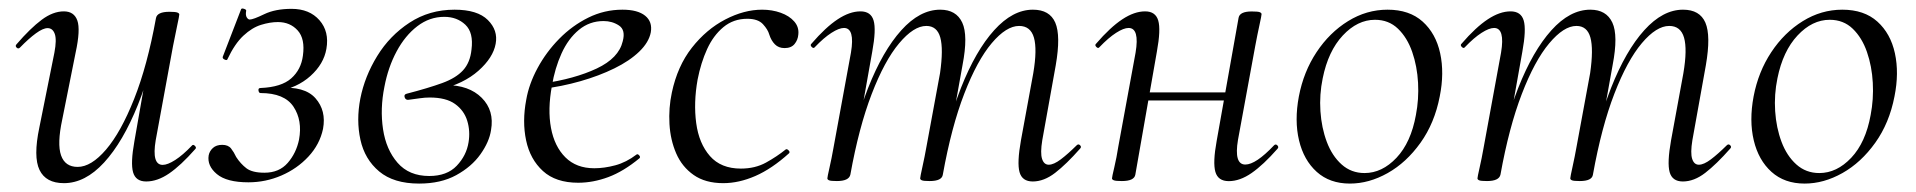

<svg xmlns="http://www.w3.org/2000/svg" viewBox="-20 -422 4550 456"><path d="M131.8 13Q89 13 73.9 -18.3Q58.8 -49.6 73.4 -119L109.2 -297Q115 -327.6 110.1 -341.4Q105.2 -355.2 93 -355.2Q82.2 -355.2 65.2 -342.8Q48.2 -330.4 27.4 -309Q23.4 -305 19.4 -309Q15.4 -313 19.4 -317Q52.2 -355 79 -375Q105.8 -395 131.6 -395Q156 -395 163.7 -373.2Q171.4 -351.4 159.6 -297L127.8 -138Q115.4 -80.4 125 -53Q134.6 -25.6 164.4 -25.6Q196.6 -25.6 231.9 -66.8Q267.2 -108 298.6 -187.1Q330 -266.2 350.4 -378.8L362.8 -377.8Q343 -261.4 307.6 -173.2Q272.2 -85 227.2 -36Q182.2 13 131.8 13ZM327.2 9Q302.4 9 296.1 -12.7Q289.8 -34.4 299.2 -86.6L350.4 -378.8Q353 -394 382.4 -394Q396.8 -394 401.3 -392.2Q405.8 -390.4 405.8 -387.6Q405.8 -384.4 400.8 -361.2Q395.8 -338 390.8 -312L349.8 -89Q340 -30.4 366.4 -30.4Q378 -30.4 396.1 -42Q414.2 -53.6 435.6 -76Q438.6 -80 443 -75.5Q447.4 -71 443.6 -67.8Q409.2 -28.8 381.5 -9.9Q353.8 9 327.2 9Z M573.2 -375.6Q581.2 -375.6 607.5 -388.3Q633.8 -401 672.4 -401Q715 -401 738.7 -374Q762.4 -347 755.2 -306Q749 -270 717.3 -241.5Q685.6 -213 637.8 -205L641.8 -213Q703.4 -218 729.3 -188.6Q755.2 -159.2 747.2 -116Q739.4 -79 712.5 -50.1Q685.6 -21.2 648.2 -5.1Q610.8 11 570 11Q518.4 11 495 -8.6Q471.6 -28.2 475.6 -53Q477.6 -63.2 485.7 -70.6Q493.8 -78 507.8 -78Q522 -78 528.8 -69.3Q535.6 -60.6 541 -49Q551.4 -33 565.2 -22.4Q579 -11.8 608.2 -11.8Q643 -11.8 663.3 -35.1Q683.6 -58.4 690.2 -90.4Q698.6 -136 677.1 -168.5Q655.6 -201 598.8 -201Q594.8 -201 593.9 -207Q593 -213 598.8 -213Q648.2 -215 671.7 -235.9Q695.2 -256.8 699.4 -289.8Q705 -329.8 687 -349.7Q669 -369.6 640 -369.6Q621.4 -369.6 600 -363Q578.6 -356.4 558 -337.2Q537.4 -318 520 -281Q519 -278 513.5 -280.5Q508 -283 509 -287L552.6 -400Q553.8 -403 559.7 -401Q565.6 -399 564.6 -396Q562.8 -386 566 -380.8Q569.2 -375.6 573.2 -375.6Z M975.4 14Q915 14 880.6 -14.8Q846.2 -43.6 836 -90.1Q825.8 -136.6 835.8 -188Q846.2 -240.6 875.9 -289Q905.6 -337.4 952.7 -368.2Q999.8 -399 1059.6 -399Q1114 -399 1138.6 -374.5Q1163.2 -350 1157.2 -318Q1151.2 -285 1116.3 -254Q1081.4 -223 1023.6 -209L1038.6 -220Q1093.8 -220 1124.1 -189.7Q1154.4 -159.4 1146.2 -113Q1142 -85 1121 -55.5Q1100 -26 1063.5 -6Q1027 14 975.4 14ZM999.4 -4Q1041.6 -4 1064.7 -28.3Q1087.8 -52.6 1092.8 -84Q1097.2 -110.6 1089.7 -135.1Q1082.2 -159.6 1060.8 -175Q1039.4 -190.4 1000.6 -190.4Q989.2 -190.4 977.7 -188.7Q966.2 -187 950.4 -185Q943.4 -184 941.1 -190.8Q938.8 -197.6 945.8 -199.4Q997.4 -212.8 1030.1 -224.7Q1062.8 -236.6 1079.7 -255Q1096.6 -273.4 1099.8 -304.2Q1105 -344.6 1085.2 -363.3Q1065.4 -382 1035.2 -382Q1000.2 -382 971.2 -359.8Q942.2 -337.6 922 -300Q901.8 -262.4 893 -216Q882.4 -163.8 889.7 -115.2Q897 -66.6 924.3 -35.3Q951.6 -4 999.4 -4Z M1353.2 12Q1300 12 1269.5 -15.8Q1239 -43.6 1229.5 -88.6Q1220 -133.6 1229.8 -185Q1236.2 -222.4 1256.8 -260.5Q1277.4 -298.6 1308.2 -329.9Q1339 -361.2 1377.2 -380.1Q1415.4 -399 1458.4 -399Q1494.6 -399 1512.3 -384.6Q1530 -370.2 1525.6 -345Q1521 -321.4 1498.2 -299.4Q1475.4 -277.4 1439.1 -259.6Q1402.8 -241.8 1358.3 -229.1Q1313.8 -216.4 1266.2 -210.6L1268.2 -223.6Q1344.8 -234.6 1397.2 -259.3Q1449.6 -284 1459 -324Q1466.2 -350.8 1450.1 -361.4Q1434 -372 1413.6 -372Q1380.2 -372 1354.9 -351.1Q1329.6 -330.2 1313.7 -295.2Q1297.8 -260.2 1290.8 -218Q1280.4 -162.2 1288.6 -118.2Q1296.8 -74.2 1322.8 -48.3Q1348.8 -22.4 1391.4 -22.4Q1415.2 -22.4 1441.3 -29.4Q1467.4 -36.4 1491.8 -55Q1494.6 -57 1498.1 -53Q1501.6 -49 1498.8 -46.2Q1460.8 -14.8 1424.7 -1.4Q1388.6 12 1353.2 12Z M1697.8 13Q1655.2 13 1627.5 -6.4Q1599.8 -25.8 1586 -57.6Q1572.2 -89.4 1570 -127.4Q1567.8 -165.4 1575.6 -202Q1589 -265.2 1623.3 -308.8Q1657.6 -352.4 1702.4 -375.7Q1747.2 -399 1790 -399Q1813.8 -399 1834.2 -391.7Q1854.6 -384.4 1866.3 -371Q1878 -357.6 1876 -340Q1875 -327.2 1867.1 -317.5Q1859.2 -307.8 1843.4 -307.8Q1829.2 -307.8 1820.4 -316.7Q1811.6 -325.6 1807 -340Q1803.8 -351.8 1792 -364.6Q1780.2 -377.4 1754.8 -377.4Q1722 -377.4 1698.1 -357.6Q1674.2 -337.8 1659.4 -305.4Q1644.6 -273 1636.8 -233Q1627 -178 1633.5 -129.6Q1640 -81.2 1666.1 -51.4Q1692.2 -21.6 1739.6 -21.6Q1773.4 -21.6 1799.3 -35.9Q1825.2 -50.2 1846 -67Q1848.8 -69 1852.8 -65Q1856.8 -61 1854 -58Q1813 -21 1773.9 -4Q1734.8 13 1697.8 13Z M2432.8 9Q2407.6 9 2401.4 -13.2Q2395.2 -35.4 2404.8 -89L2434 -248Q2443.6 -304.8 2435.6 -332.6Q2427.6 -360.4 2400.4 -360.4Q2370 -360.4 2335.4 -319.5Q2300.8 -278.6 2270.2 -199.6Q2239.6 -120.6 2219.2 -7.2L2207.6 -8.2Q2227.6 -125.4 2262.4 -213.5Q2297.2 -301.6 2341.2 -350.3Q2385.2 -399 2433.2 -399Q2473 -399 2486.3 -368.2Q2499.6 -337.4 2487.4 -267L2455.4 -89Q2450.4 -58.6 2454.9 -44.7Q2459.4 -30.8 2470.8 -30.8Q2482.6 -30.8 2499.5 -43.6Q2516.4 -56.4 2537.2 -77Q2541.2 -81 2545.2 -77Q2549.2 -73 2545.2 -69Q2512.6 -32 2486 -11.5Q2459.4 9 2432.8 9ZM1967.6 8Q1953.4 8 1949.2 6.3Q1945 4.6 1945 1.6Q1945 -1.6 1950.1 -24Q1955.2 -46.4 1959.2 -69.2L2001 -297Q2010.8 -355.6 1984.4 -355.6Q1972.8 -355.6 1954.7 -344Q1936.6 -332.4 1915.2 -310Q1912.2 -306 1907.8 -310.5Q1903.4 -315 1907.2 -318.2Q1940.8 -357.2 1969.4 -376.1Q1998 -395 2023.6 -395Q2048.4 -395 2054.8 -373.3Q2061.2 -351.6 2051.6 -299.4L1999.6 -7.2Q1996.2 8 1967.6 8ZM2188 8Q2173.8 8 2169.6 6.3Q2165.4 4.6 2165.4 1.6Q2165.4 -1.6 2170.9 -26.4Q2176.4 -51.2 2180.4 -74L2212.6 -248.4Q2220.8 -305.4 2213.2 -332.9Q2205.6 -360.4 2180 -360.4Q2150 -360.4 2115.3 -319Q2080.6 -277.6 2050.2 -198.5Q2019.8 -119.4 1999.6 -7.2L1987.2 -8.2Q2007 -124.8 2041.7 -212.9Q2076.4 -301 2120.5 -350Q2164.6 -399 2213 -399Q2251 -399 2265.3 -368.4Q2279.6 -337.8 2266 -267.4L2219.2 -7.2Q2217 8 2188 8Z M2644.4 8Q2630.2 8 2625.6 6.3Q2621 4.6 2621 1.6Q2621 -1.6 2626.5 -24.8Q2632 -48 2636 -74L2677 -297Q2686.8 -355.6 2660.4 -355.6Q2648.8 -355.6 2630.7 -344Q2612.6 -332.4 2591.2 -310Q2588.2 -306 2583.8 -310.5Q2579.4 -315 2583.2 -318.2Q2616.8 -357.2 2645.4 -376.1Q2674 -395 2699.6 -395Q2724.4 -395 2730.8 -373.3Q2737.2 -351.6 2727.6 -299.4L2676.4 -7.2Q2673.8 8 2644.4 8ZM2681 -183.4 2684.8 -202.6H2917.2L2914.2 -183.4ZM2898.4 8.2Q2872.8 8.2 2866.5 -13.9Q2860.2 -36 2869.6 -87.4L2921.6 -379.6Q2924.2 -394.8 2952.8 -394.8Q2968 -394.8 2972.1 -393Q2976.2 -391.2 2976.2 -388.4Q2976.2 -385.2 2971.2 -362.4Q2966.2 -339.6 2961.2 -312.8L2920.2 -89.8Q2910.4 -31.2 2937.6 -31.2Q2962.6 -31.2 3005.8 -76.8Q3009.8 -80.8 3013.8 -76.7Q3017.8 -72.6 3014 -68.6Q2980.4 -30.4 2952.6 -11.1Q2924.8 8.2 2898.4 8.2Z M3186 14Q3138.2 14 3107.3 -13.8Q3076.4 -41.6 3065.2 -88.6Q3054 -135.6 3064.8 -193Q3076 -251.6 3106.8 -298.1Q3137.6 -344.6 3181.6 -371.8Q3225.6 -399 3275.4 -399Q3327.4 -399 3358.8 -370.7Q3390.2 -342.4 3400.4 -295.5Q3410.6 -248.6 3399.4 -193Q3387.2 -129.8 3353.7 -82.9Q3320.2 -36 3275.8 -11Q3231.4 14 3186 14ZM3220.8 -11Q3262.4 -11 3296.7 -47.3Q3331 -83.6 3342.8 -149Q3350 -186 3347.9 -225.3Q3345.8 -264.6 3334 -298.6Q3322.2 -332.6 3300.2 -353.8Q3278.2 -375 3245.6 -375Q3204 -375 3169.2 -337.8Q3134.4 -300.6 3121.4 -236Q3113.4 -197.4 3116 -158Q3118.6 -118.6 3131.1 -85.2Q3143.6 -51.8 3166.4 -31.4Q3189.2 -11 3220.8 -11Z M3976.8 9Q3951.6 9 3945.4 -13.2Q3939.2 -35.4 3948.8 -89L3978 -248Q3987.6 -304.8 3979.6 -332.6Q3971.6 -360.4 3944.4 -360.4Q3914 -360.4 3879.4 -319.5Q3844.8 -278.6 3814.2 -199.6Q3783.6 -120.6 3763.2 -7.2L3751.6 -8.2Q3771.6 -125.4 3806.4 -213.5Q3841.2 -301.6 3885.2 -350.3Q3929.2 -399 3977.2 -399Q4017 -399 4030.3 -368.2Q4043.6 -337.4 4031.4 -267L3999.4 -89Q3994.4 -58.6 3998.9 -44.7Q4003.4 -30.8 4014.8 -30.8Q4026.6 -30.8 4043.5 -43.6Q4060.4 -56.4 4081.2 -77Q4085.2 -81 4089.2 -77Q4093.2 -73 4089.2 -69Q4056.6 -32 4030 -11.5Q4003.4 9 3976.8 9ZM3511.6 8Q3497.4 8 3493.2 6.3Q3489 4.6 3489 1.6Q3489 -1.6 3494.1 -24Q3499.2 -46.4 3503.2 -69.2L3545 -297Q3554.8 -355.6 3528.4 -355.6Q3516.8 -355.6 3498.7 -344Q3480.6 -332.4 3459.2 -310Q3456.2 -306 3451.8 -310.5Q3447.4 -315 3451.2 -318.2Q3484.8 -357.2 3513.4 -376.1Q3542 -395 3567.6 -395Q3592.4 -395 3598.8 -373.3Q3605.2 -351.6 3595.6 -299.4L3543.6 -7.2Q3540.2 8 3511.6 8ZM3732 8Q3717.8 8 3713.6 6.3Q3709.4 4.6 3709.4 1.6Q3709.4 -1.6 3714.9 -26.4Q3720.4 -51.2 3724.4 -74L3756.6 -248.4Q3764.8 -305.4 3757.2 -332.9Q3749.6 -360.4 3724 -360.4Q3694 -360.4 3659.3 -319Q3624.6 -277.6 3594.2 -198.5Q3563.8 -119.4 3543.6 -7.2L3531.2 -8.2Q3551 -124.8 3585.7 -212.9Q3620.4 -301 3664.5 -350Q3708.6 -399 3757 -399Q3795 -399 3809.3 -368.4Q3823.6 -337.8 3810 -267.4L3763.2 -7.2Q3761 8 3732 8Z M4266 14Q4218.2 14 4187.3 -13.8Q4156.4 -41.6 4145.2 -88.6Q4134 -135.6 4144.8 -193Q4156 -251.6 4186.8 -298.1Q4217.6 -344.6 4261.6 -371.8Q4305.6 -399 4355.4 -399Q4407.4 -399 4438.8 -370.7Q4470.2 -342.4 4480.4 -295.5Q4490.6 -248.6 4479.4 -193Q4467.2 -129.8 4433.7 -82.9Q4400.2 -36 4355.8 -11Q4311.4 14 4266 14ZM4300.8 -11Q4342.4 -11 4376.7 -47.3Q4411 -83.6 4422.8 -149Q4430 -186 4427.9 -225.3Q4425.8 -264.6 4414 -298.6Q4402.2 -332.6 4380.2 -353.8Q4358.2 -375 4325.6 -375Q4284 -375 4249.2 -337.8Q4214.4 -300.6 4201.4 -236Q4193.4 -197.4 4196 -158Q4198.6 -118.6 4211.1 -85.2Q4223.6 -51.8 4246.4 -31.4Q4269.2 -11 4300.8 -11Z"/></svg>

Font: Cormorant Light
Style: Italic
Weight: 300
Italic angle: -10°
Designer: Christian Thalmann (Catharsis Fonts)
Foundry: Catharsis Fonts
Version: Version 4.000